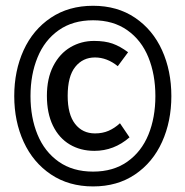

<svg xmlns="http://www.w3.org/2000/svg" viewBox="-20 -786 655 678"><path d="M585.1 -446.7Q585.1 -357.4 552.3 -284.9Q519.5 -212.3 456.9 -170Q394.4 -127.7 308.7 -127.7Q223.1 -127.7 160 -170Q96.9 -212.3 63.6 -284.9Q30.3 -357.4 30.3 -446.7Q30.3 -535.9 63.3 -608.5Q96.4 -681 159.5 -723.3Q222.6 -765.6 308.7 -765.6Q394.4 -765.6 456.9 -723.3Q519.5 -681 552.3 -608.5Q585.1 -535.9 585.1 -446.7ZM87.7 -446.7Q87.7 -370.8 112.6 -310.5Q137.4 -250.3 187.2 -215.1Q236.9 -180 308.7 -180Q380 -180 429.7 -215.1Q479.5 -250.3 504.1 -310.5Q528.7 -370.8 528.7 -446.7Q528.7 -522.6 504.1 -583.3Q479.5 -644.1 429.7 -679.2Q380 -714.4 308.7 -714.4Q236.9 -714.4 187.2 -679.2Q137.4 -644.1 112.6 -583.3Q87.7 -522.6 87.7 -446.7ZM432.3 -601.5 395.9 -552.3Q357.9 -583.1 315.4 -583.1Q272.3 -583.1 245.6 -549.7Q219 -516.4 219 -447.7Q219 -382.1 245.1 -348.5Q271.3 -314.9 315.4 -314.9Q342.1 -314.9 363.3 -324.1Q384.6 -333.3 403.6 -350.8L437.4 -301Q382.6 -253.3 313.3 -253.3Q264.1 -253.3 226.2 -275.9Q188.2 -298.5 166.9 -342.3Q145.6 -386.2 145.6 -447.7Q145.6 -509.2 168.2 -553.1Q190.8 -596.9 228.7 -619.2Q266.7 -641.5 312.3 -641.5Q350.3 -641.5 377.2 -632.1Q404.1 -622.6 432.3 -601.5Z"/></svg>

Font: Fira Code Fixed
Style: Regular
Weight: 400
Monospace: yes
Designer: Carrois Corporate, Edenspiekermann AG, Nikita Prokopov
Foundry: Carrois Corporate, Edenspiekermann AG, Nikita Prokopov
Version: Version 5.002